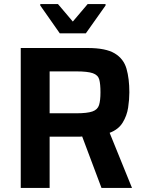

<svg xmlns="http://www.w3.org/2000/svg" viewBox="-20 -924 716 944"><path d="M82 0V-688H411Q500 -688 544 -661.5Q588 -635 602 -586Q616 -537 616 -470Q616 -435 610 -395Q604 -355 583 -321Q562 -287 519 -271L629 0H479L384 -253Q380 -252 372 -252H224V0ZM224 -367H354Q409 -367 434.5 -376Q460 -385 467 -407.5Q474 -430 474 -470Q474 -511 468 -533Q462 -555 436.5 -564Q411 -573 355 -573H224ZM274 -760 178 -897V-904H265L338 -818L411 -904H499V-897L402 -760Z"/></svg>

Font: Saira SemiBold
Style: Regular
Weight: 600
Designer: Hector Gatti with collaboration of the Omnibus-Type team
Foundry: Omnibus-Type
Version: Version 1.100; ttfautohint (v1.8.3)